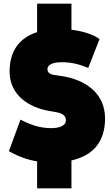

<svg xmlns="http://www.w3.org/2000/svg" viewBox="-20 -870 597 1040"><path d="M181 4V150H367V-1C479 -26 549 -97 549 -228C549 -363 447 -439 308 -459L273 -464C248 -468 237 -479 237 -496C237 -510 249 -533 315 -533C369 -533 412 -521 458 -502L519 -658C493 -679 435 -701 367 -709V-850H181V-696C81 -664 32 -589 32 -483C32 -352 140 -287 247 -269L276 -264C307 -259 337 -250 337 -219C337 -186 297 -176 257 -176C204 -176 154 -189 91 -222L28 -51C81 -22 129 -4 181 4Z"/></svg>

Font: Finlandica Black
Style: Regular
Weight: 900
Designer: Niklas Ekholm, Juho Hiilivirta, Jaakko Suomalainen
Foundry: Helsinki Type Studio
Version: Version 2.000;Glyphs 3.2 (3202)